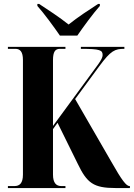

<svg xmlns="http://www.w3.org/2000/svg" viewBox="-20 -951 677 971"><path d="M283 -771H371C402 -816 451 -883 485 -921V-931H476C436 -905 371 -863 327 -827C282 -863 218 -905 178 -931H169V-921C203 -883 252 -816 283 -771ZM20 0H311V-10H290C265 -10 248 -25 248 -68V-298L271 -330L373 -123C420 -25 453 0 565 0H637V-10H635C619 -10 596 -39 543 -133L360 -450L482 -616C541 -696 561 -704 609 -704V-714H389V-704C488 -704 499 -697 499 -672C499 -662 492 -647 476 -625L248 -314V-647C248 -689 259 -704 283 -704H311V-714H20V-704H58C82 -704 96 -689 96 -648V-68C96 -24 79 -10 53 -10H20Z"/></svg>

Font: Noto Serif Display Condensed Extra
Style: Regular
Weight: 800
Width: 3
Designer: Monotype Design Team
Foundry: Monotype Imaging Inc.
Version: Version 1.900